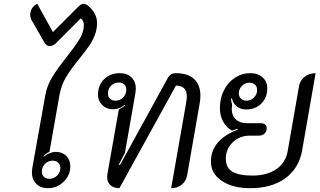

<svg xmlns="http://www.w3.org/2000/svg" viewBox="-20 -976 1676 1005"><path d="M147 -74Q147 -80 149 -96L217 -477Q226 -528 254 -573.5Q282 -619 330 -679Q375 -736 397 -772.5Q419 -809 419 -846Q419 -867 403 -880L274 -751Q258 -735 241 -735Q224 -735 214 -751L144 -873Q138 -885 138 -898Q138 -917 148 -933Q158 -949 175 -956L257 -808L389 -940Q404 -956 418 -956Q423 -956 430 -953Q437 -950 441 -946Q464 -927 476 -904Q488 -881 488 -856Q488 -822 476 -791.5Q464 -761 447 -736.5Q430 -712 398 -672Q353 -617 327 -574.5Q301 -532 291 -477L239 -181Q222 -174 207 -159L209 -156Q222 -167 239 -174Q256 -181 272 -181Q306 -181 327 -160Q348 -139 348 -106Q348 -59 313.5 -25Q279 9 231 9Q192 9 169.5 -14Q147 -37 147 -74ZM296 -97Q296 -114 284.5 -124.5Q273 -135 255 -135Q232 -135 215.5 -118Q199 -101 199 -78Q199 -61 210 -50.5Q221 -40 239 -40Q262 -40 279 -57Q296 -74 296 -97Z M541 -49Q541 -59 542 -64L602 -403Q623 -413 635 -425L632 -427Q606 -404 570 -404Q538 -404 515.5 -426Q493 -448 493 -480Q493 -530 525 -561.5Q557 -593 607 -593Q646 -593 668.5 -570.5Q691 -548 691 -512Q691 -506 689 -490L634 -176L602 -114L608 -112L859 -569Q873 -593 900 -593Q963 -593 996 -562.5Q1029 -532 1029 -475Q1029 -454 1025 -434L960 -61Q955 -29 932 -10Q909 9 876 9L954 -436Q958 -462 958 -471Q958 -528 901 -528L605 9Q575 9 558 -7Q541 -23 541 -49ZM641 -506Q641 -524 630.5 -534Q620 -544 602 -544Q578 -544 561.5 -528Q545 -512 545 -487Q545 -470 555.5 -459.5Q566 -449 585 -449Q608 -449 624.5 -466Q641 -483 641 -506Z M1084 -130Q1084 -187 1119.5 -229Q1155 -271 1224 -297V-302Q1215 -300 1195 -292Q1166 -307 1148.5 -338.5Q1131 -370 1131 -410Q1131 -461 1152 -503Q1173 -545 1209.5 -569Q1246 -593 1290 -593Q1330 -593 1354.5 -571Q1379 -549 1379 -514Q1379 -465 1348 -434Q1317 -403 1268 -403Q1240 -403 1220.5 -418Q1201 -433 1194 -461L1189 -460Q1190 -447 1195 -428Q1193 -412 1193 -405Q1193 -371 1214.5 -351Q1236 -331 1274 -331H1346Q1360 -331 1368 -324Q1376 -317 1376 -305Q1376 -288 1365 -277Q1354 -266 1335 -266H1288Q1234 -266 1198 -231Q1162 -196 1162 -145Q1162 -99 1195.5 -78Q1229 -57 1302 -57Q1378 -57 1427 -91Q1476 -125 1486 -186L1545 -524Q1550 -555 1574.5 -574Q1599 -593 1632 -593L1561 -186Q1544 -94 1473 -42.5Q1402 9 1290 9Q1197 9 1140.5 -29.5Q1084 -68 1084 -130ZM1326 -505Q1326 -522 1315 -532.5Q1304 -543 1286 -543Q1263 -543 1246.5 -526.5Q1230 -510 1230 -488Q1230 -471 1241 -460Q1252 -449 1270 -449Q1293 -449 1309.5 -465.5Q1326 -482 1326 -505Z"/></svg>

Font: K2D Light
Style: Italic
Weight: 300
Italic angle: -10°
Designer: Katatrad Aksorn Co.,Ltd.
Foundry: Cadson Demak Co.,Ltd.
Version: Version 1.000; ttfautohint (v1.6)